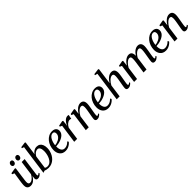

<svg xmlns="http://www.w3.org/2000/svg" viewBox="490 -2683 4560 4560"><g transform="rotate(-45 2770.5 -403.0)"><path d="M169.5 10.5Q136.5 10.5 110.8 -1.8Q85 -14 70 -40.2Q55 -66.5 55 -110Q55 -125.5 56.8 -148Q58.5 -170.5 61.8 -195.8Q65 -221 68.5 -245.2Q72 -269.5 75 -287.5L103.5 -473L48 -497.5L53 -527L189 -549L208.5 -537.5L173.5 -285.5Q171.5 -265.5 168.2 -243.5Q165 -221.5 162 -200Q159 -178.5 157.2 -159.2Q155.5 -140 155.5 -126Q155.5 -98 162.2 -81.8Q169 -65.5 181.8 -58.8Q194.5 -52 213.5 -52Q240 -52 267.8 -69.8Q295.5 -87.5 320.8 -116.8Q346 -146 364 -180L413.5 -542.5H512.5L449 -84.5Q446.5 -66.5 450.5 -57.2Q454.5 -48 464 -48Q474 -48 486 -55Q498 -62 514.5 -78L526 -55Q519.5 -45 503.2 -29.5Q487 -14 463.2 -2Q439.5 10 410.5 10Q378.5 10 364.2 -7.5Q350 -25 351.5 -50.5Q351.5 -53.5 352.2 -61.8Q353 -70 354.5 -80.8Q356 -91.5 357.5 -102.8Q359 -114 360.5 -122L359 -123Q343.5 -97 324 -73Q304.5 -49 280.8 -30.2Q257 -11.5 229.2 -0.5Q201.5 10.5 169.5 10.5ZM227.5 -614Q205.5 -614 191 -631Q176.5 -648 177 -673Q177.5 -703 195.5 -724.2Q213.5 -745.5 241.5 -745.5Q267.5 -745.5 281 -728.8Q294.5 -712 294.5 -689.5Q294 -657.5 276 -635.8Q258 -614 227.5 -614ZM411.5 -614Q390 -614 375.5 -631Q361 -648 361 -673Q362 -703 379.5 -724.2Q397 -745.5 425.5 -745.5Q451 -745.5 465 -728.8Q479 -712 478.5 -689.5Q478.5 -657.5 460.5 -635.8Q442.5 -614 411.5 -614Z M760.5 -457Q776 -482.5 800.5 -504Q825 -525.5 855.2 -538.5Q885.5 -551.5 919 -551.5Q973 -551.5 1008.8 -526.5Q1044.5 -501.5 1062.2 -456Q1080 -410.5 1080 -348.5Q1080 -298 1066.5 -247Q1053 -196 1027 -149.8Q1001 -103.5 962.8 -67.5Q924.5 -31.5 875.2 -10.8Q826 10 767 10Q736 10 704.5 2.8Q673 -4.5 651 -13.5L598 5L702.5 -753L649 -770.5L655.5 -799L790 -817L808.5 -805ZM705 -58.5Q717 -46.5 735.2 -40.2Q753.5 -34 775 -34Q816 -34 848 -53.5Q880 -73 903.8 -105.8Q927.5 -138.5 943.5 -180Q959.5 -221.5 967.2 -265.8Q975 -310 975 -351Q975 -417 953.5 -455.5Q932 -494 889.5 -494Q860.5 -494 832.8 -478.2Q805 -462.5 783.5 -438Q762 -413.5 750.5 -387.5Z M1544.5 -92.5Q1530 -71.5 1500.5 -47.5Q1471 -23.5 1430.2 -6.5Q1389.5 10.5 1340.5 10.5Q1289 10.5 1252.2 -7.2Q1215.5 -25 1192.2 -55.5Q1169 -86 1158 -124.5Q1147 -163 1147.5 -204.5Q1148 -274.5 1170 -337.2Q1192 -400 1231.2 -448Q1270.5 -496 1323 -523.8Q1375.5 -551.5 1438 -551.5Q1484.5 -551.5 1514.8 -536.5Q1545 -521.5 1560 -495.5Q1575 -469.5 1575 -436.5Q1575 -392 1554 -358Q1533 -324 1497.8 -299.5Q1462.5 -275 1420.2 -258.8Q1378 -242.5 1334.8 -234.5Q1291.5 -226.5 1255 -225.5Q1253 -192.5 1258.2 -161Q1263.5 -129.5 1276.5 -104Q1289.5 -78.5 1312 -63.2Q1334.5 -48 1367 -48Q1397 -48 1425 -57.5Q1453 -67 1478.5 -84.2Q1504 -101.5 1526 -124.5ZM1417.5 -508Q1382.5 -508 1354.5 -486Q1326.5 -464 1306 -427.8Q1285.5 -391.5 1273 -348.5Q1260.5 -305.5 1256.5 -263.5Q1288 -265.5 1319.8 -274.8Q1351.5 -284 1379.8 -299.2Q1408 -314.5 1430 -335.2Q1452 -356 1464.5 -381.8Q1477 -407.5 1477 -437Q1476.5 -472 1461.2 -490Q1446 -508 1417.5 -508Z M1635 0 1701.5 -473 1647.5 -495.5 1653 -525 1782 -549 1801.5 -537 1793 -450 1783.5 -384.5Q1793.5 -412.5 1810.2 -441.5Q1827 -470.5 1849.8 -495Q1872.5 -519.5 1899.8 -534.5Q1927 -549.5 1958 -549.5Q1969.5 -549.5 1979 -547.5Q1988.5 -545.5 1993.5 -542.5L1970.5 -435Q1965.5 -439.5 1953.2 -443Q1941 -446.5 1924 -446.5Q1903.5 -446.5 1882.5 -437Q1861.5 -427.5 1842 -411Q1822.5 -394.5 1806.8 -373.2Q1791 -352 1780 -328L1734 0Z M2177.5 -396.5Q2196 -428 2219.5 -455.8Q2243 -483.5 2270 -505Q2297 -526.5 2326.2 -538.5Q2355.5 -550.5 2386.5 -550.5Q2438 -550.5 2467.2 -520Q2496.5 -489.5 2496.5 -419.5Q2496.5 -398.5 2492.5 -368.5Q2488.5 -338.5 2482.8 -305.2Q2477 -272 2472 -242Q2467.5 -214.5 2462 -184.5Q2456.5 -154.5 2452.5 -126.8Q2448.5 -99 2448 -79Q2448 -62.5 2451.8 -55.2Q2455.5 -48 2463 -48Q2472.5 -48 2484 -54Q2495.5 -60 2510.5 -74.5L2522 -51Q2515.5 -42 2499.5 -27.2Q2483.5 -12.5 2459.8 -1Q2436 10.5 2405 10.5Q2384 10.5 2370.2 3.2Q2356.5 -4 2349.5 -18Q2342.5 -32 2343 -52.5Q2343.5 -66 2346 -85.5Q2348.5 -105 2352.5 -128.5Q2356.5 -152 2361 -176.5Q2365.5 -201 2369.5 -223.5Q2373.5 -246.5 2377.8 -271Q2382 -295.5 2385.8 -320.2Q2389.5 -345 2391.8 -367.5Q2394 -390 2394 -408.5Q2394 -436 2388.5 -451.8Q2383 -467.5 2371.2 -474.2Q2359.5 -481 2340 -481Q2319.5 -481 2296 -468.2Q2272.5 -455.5 2249 -433.5Q2225.5 -411.5 2204.2 -383.2Q2183 -355 2168 -323.5L2123.5 0H2025L2090 -473.5L2036.5 -496L2042.5 -526L2175 -550L2194.5 -538.5Z M2982.5 -92.5Q2968 -71.5 2938.5 -47.5Q2909 -23.5 2868.2 -6.5Q2827.5 10.5 2778.5 10.5Q2727 10.5 2690.2 -7.2Q2653.5 -25 2630.2 -55.5Q2607 -86 2596 -124.5Q2585 -163 2585.5 -204.5Q2586 -274.5 2608 -337.2Q2630 -400 2669.2 -448Q2708.5 -496 2761 -523.8Q2813.5 -551.5 2876 -551.5Q2922.5 -551.5 2952.8 -536.5Q2983 -521.5 2998 -495.5Q3013 -469.5 3013 -436.5Q3013 -392 2992 -358Q2971 -324 2935.8 -299.5Q2900.5 -275 2858.2 -258.8Q2816 -242.5 2772.8 -234.5Q2729.5 -226.5 2693 -225.5Q2691 -192.5 2696.2 -161Q2701.5 -129.5 2714.5 -104Q2727.5 -78.5 2750 -63.2Q2772.5 -48 2805 -48Q2835 -48 2863 -57.5Q2891 -67 2916.5 -84.2Q2942 -101.5 2964 -124.5ZM2855.5 -508Q2820.5 -508 2792.5 -486Q2764.5 -464 2744 -427.8Q2723.5 -391.5 2711 -348.5Q2698.5 -305.5 2694.5 -263.5Q2726 -265.5 2757.8 -274.8Q2789.5 -284 2817.8 -299.2Q2846 -314.5 2868 -335.2Q2890 -356 2902.5 -381.8Q2915 -407.5 2915 -437Q2914.5 -472 2899.2 -490Q2884 -508 2855.5 -508Z M3447 10.5Q3425.5 10.5 3411.5 3.5Q3397.5 -3.5 3390.8 -17.5Q3384 -31.5 3384.5 -52.5Q3384.5 -66 3387 -85.5Q3389.5 -105 3393.5 -128.5Q3397.5 -152 3401.8 -176.5Q3406 -201 3410 -223.5Q3414 -246.5 3418.2 -271Q3422.5 -295.5 3426.2 -320.2Q3430 -345 3432.2 -367.5Q3434.5 -390 3434.5 -408.5Q3434.5 -436 3428.8 -451.8Q3423 -467.5 3411.5 -474.2Q3400 -481 3381.5 -481Q3360.5 -481 3336.2 -468.2Q3312 -455.5 3287.5 -433Q3263 -410.5 3241.5 -381.5Q3220 -352.5 3205 -321L3161 0H3062.5L3166.5 -753L3103.5 -769.5L3108.5 -798L3252 -817L3271 -805L3214.5 -392Q3233 -424 3256.8 -452.8Q3280.5 -481.5 3308 -503.5Q3335.5 -525.5 3365.8 -538Q3396 -550.5 3427.5 -550.5Q3462.5 -550.5 3487 -537.2Q3511.5 -524 3524.5 -495Q3537.5 -466 3537.5 -419Q3537.5 -398.5 3533.5 -368.5Q3529.5 -338.5 3524 -305.2Q3518.5 -272 3513 -242Q3509.5 -221.5 3505.8 -199Q3502 -176.5 3498.2 -154.5Q3494.5 -132.5 3491.8 -113.2Q3489 -94 3488.5 -79Q3488 -62.5 3492.5 -55Q3497 -47.5 3505 -47.5Q3515.5 -47.5 3526.8 -54.2Q3538 -61 3554.5 -76.5L3566 -53Q3559.5 -43.5 3543.2 -28.5Q3527 -13.5 3502.8 -1.5Q3478.5 10.5 3447 10.5Z M3815.5 -538.5 3799 -396.5Q3817.5 -427.5 3841.2 -455.5Q3865 -483.5 3892.5 -505Q3920 -526.5 3949.8 -538.5Q3979.5 -550.5 4010.5 -550.5Q4046 -550.5 4069.2 -536Q4092.5 -521.5 4104 -492Q4115.5 -462.5 4115.5 -417Q4115.5 -410.5 4114.5 -401.5Q4113.5 -392.5 4112.5 -381.5Q4111.5 -370.5 4109.5 -358.5L4095.5 -368Q4114 -408.5 4138.2 -441.8Q4162.5 -475 4190.8 -499.5Q4219 -524 4250.2 -537.2Q4281.5 -550.5 4314.5 -550.5Q4365 -550.5 4394.8 -519Q4424.5 -487.5 4424.5 -419Q4424.5 -398.5 4420.8 -368.8Q4417 -339 4411.5 -305.8Q4406 -272.5 4401 -242Q4396 -214.5 4391 -184.5Q4386 -154.5 4382.2 -127Q4378.5 -99.5 4377.5 -79Q4377 -62.5 4380.5 -55.2Q4384 -48 4392 -48Q4403 -48 4414.8 -55Q4426.5 -62 4443 -78L4454.5 -55.5Q4447.5 -45.5 4431.2 -30Q4415 -14.5 4390.8 -2Q4366.5 10.5 4335.5 10.5Q4314 10.5 4300 3Q4286 -4.5 4279.8 -18.2Q4273.5 -32 4273.5 -52Q4274 -70 4278 -98.8Q4282 -127.5 4287.8 -160.8Q4293.5 -194 4298.5 -225Q4303.5 -255 4309 -288Q4314.5 -321 4318.2 -352.5Q4322 -384 4322 -408.5Q4321.5 -449.5 4309.2 -465Q4297 -480.5 4269.5 -480.5Q4249 -480.5 4224.8 -467.5Q4200.5 -454.5 4175.8 -430.2Q4151 -406 4129.2 -373.2Q4107.5 -340.5 4091.5 -301.5L4111 -364.5Q4109.5 -344 4107 -321.2Q4104.5 -298.5 4101.2 -275.5Q4098 -252.5 4095 -232L4063.5 0H3963.5L3995.5 -223.5Q4000.5 -254 4005.2 -287.5Q4010 -321 4013 -352.5Q4016 -384 4016 -408Q4015.5 -450.5 4003.8 -465.8Q3992 -481 3961.5 -481Q3941.5 -481 3918.2 -468.8Q3895 -456.5 3871.2 -434.8Q3847.5 -413 3826.2 -384.8Q3805 -356.5 3790 -325.5L3745 0H3646.5L3711.5 -473.5L3658 -496L3664 -526L3796.5 -550Z M4914 -92.5Q4899.5 -71.5 4870 -47.5Q4840.5 -23.5 4799.8 -6.5Q4759 10.5 4710 10.5Q4658.5 10.5 4621.8 -7.2Q4585 -25 4561.8 -55.5Q4538.5 -86 4527.5 -124.5Q4516.5 -163 4517 -204.5Q4517.5 -274.5 4539.5 -337.2Q4561.5 -400 4600.8 -448Q4640 -496 4692.5 -523.8Q4745 -551.5 4807.5 -551.5Q4854 -551.5 4884.2 -536.5Q4914.5 -521.5 4929.5 -495.5Q4944.5 -469.5 4944.5 -436.5Q4944.5 -392 4923.5 -358Q4902.5 -324 4867.2 -299.5Q4832 -275 4789.8 -258.8Q4747.5 -242.5 4704.2 -234.5Q4661 -226.5 4624.5 -225.5Q4622.5 -192.5 4627.8 -161Q4633 -129.5 4646 -104Q4659 -78.5 4681.5 -63.2Q4704 -48 4736.5 -48Q4766.5 -48 4794.5 -57.5Q4822.5 -67 4848 -84.2Q4873.5 -101.5 4895.5 -124.5ZM4787 -508Q4752 -508 4724 -486Q4696 -464 4675.5 -427.8Q4655 -391.5 4642.5 -348.5Q4630 -305.5 4626 -263.5Q4657.5 -265.5 4689.2 -274.8Q4721 -284 4749.2 -299.2Q4777.5 -314.5 4799.5 -335.2Q4821.5 -356 4834 -381.8Q4846.5 -407.5 4846.5 -437Q4846 -472 4830.8 -490Q4815.5 -508 4787 -508Z M5157.5 -396.5Q5176 -428 5199.5 -455.8Q5223 -483.5 5250 -505Q5277 -526.5 5306.2 -538.5Q5335.5 -550.5 5366.5 -550.5Q5418 -550.5 5447.2 -520Q5476.5 -489.5 5476.5 -419.5Q5476.5 -398.5 5472.5 -368.5Q5468.5 -338.5 5462.8 -305.2Q5457 -272 5452 -242Q5447.5 -214.5 5442 -184.5Q5436.5 -154.5 5432.5 -126.8Q5428.5 -99 5428 -79Q5428 -62.5 5431.8 -55.2Q5435.5 -48 5443 -48Q5452.5 -48 5464 -54Q5475.5 -60 5490.5 -74.5L5502 -51Q5495.5 -42 5479.5 -27.2Q5463.5 -12.5 5439.8 -1Q5416 10.5 5385 10.5Q5364 10.5 5350.2 3.2Q5336.5 -4 5329.5 -18Q5322.5 -32 5323 -52.5Q5323.5 -66 5326 -85.5Q5328.5 -105 5332.5 -128.5Q5336.5 -152 5341 -176.5Q5345.5 -201 5349.5 -223.5Q5353.5 -246.5 5357.8 -271Q5362 -295.5 5365.8 -320.2Q5369.5 -345 5371.8 -367.5Q5374 -390 5374 -408.5Q5374 -436 5368.5 -451.8Q5363 -467.5 5351.2 -474.2Q5339.5 -481 5320 -481Q5299.5 -481 5276 -468.2Q5252.5 -455.5 5229 -433.5Q5205.5 -411.5 5184.2 -383.2Q5163 -355 5148 -323.5L5103.5 0H5005L5070 -473.5L5016.5 -496L5022.5 -526L5155 -550L5174.5 -538.5Z"/></g></svg>

Font: Merriweather 60pt
Style: Italic
Weight: 400
Italic angle: -7.8°
Version: Version 2.101